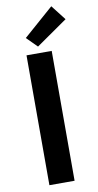

<svg xmlns="http://www.w3.org/2000/svg" viewBox="-104 -1004 533 1048"><g transform="rotate(-10 162.5 -480.0)"><path d="M81.1 -719.7H220.7V0H81.1ZM93.8 -813.5 260.7 -960 325.2 -877 151.4 -755.9Z"/></g></svg>

Font: Reddit Sans Chocolate
Style: Bold
Weight: 700
Designer: Stephen Hutchings
Foundry: Reddit
Version: Version 1.011